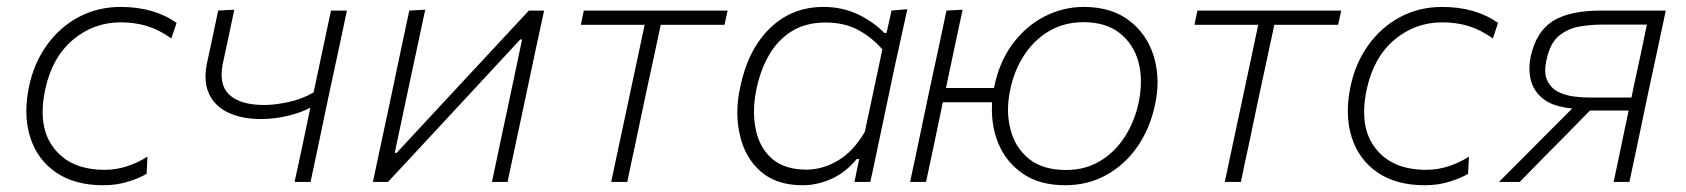

<svg xmlns="http://www.w3.org/2000/svg" viewBox="-20 -525 4864 554"><path d="M278 9.5Q196 9.5 142 -27.2Q88 -64 67.5 -128Q56 -163.5 56 -204Q56 -237.5 63.5 -274Q77.5 -342 114.8 -394.2Q152 -446.5 207 -475.8Q262 -505 328.5 -505Q424 -505 489.5 -459L474.5 -414Q439.5 -439 404.5 -449.8Q369.5 -460.5 328.5 -460.5Q250 -460.5 190.2 -410Q130.5 -359.5 110.5 -267Q103 -232 103 -202Q103 -138.5 136 -97Q184 -35 282 -35Q315 -35 346.5 -45.2Q378 -55.5 405.5 -73L403 -23.5Q382.5 -11 349.5 -0.8Q316.5 9.5 278 9.5Z M830 0Q841 -51.5 853.5 -109Q865.5 -166 875.5 -214.5Q850.5 -200.5 811.2 -191Q772 -181.5 733 -181.5Q679 -181.5 639.8 -199.5Q600.5 -217.5 583.5 -253.5Q573 -275 573 -303.5Q573 -322.5 577.5 -344Q585.5 -381.5 593.5 -418.5Q601 -455.5 609.5 -494.5L656 -497Q648 -458.5 640 -421Q632 -383.5 623.5 -344.5Q619.5 -325.5 619.5 -309.5Q619.5 -272 642 -251.5Q673.5 -222 743 -222Q771.5 -222 811 -230.2Q850.5 -238.5 884.5 -258L888.5 -275Q901.5 -336.5 912.5 -388.5Q923.5 -440 935 -494.5H981Q969 -439 958 -386Q946.5 -333 933 -270L922.5 -220.5Q910 -160 899 -108Q888 -56 876 0Z M1056 0Q1068 -56.5 1079 -108.2Q1090 -160 1103 -220.5L1113.5 -270Q1126.5 -333 1137.8 -385.8Q1149 -438.5 1161 -494.5L1207 -497Q1195 -441.5 1184 -389.5Q1173 -337 1159.5 -275L1119 -84H1124.5L1294 -266.5Q1346 -322 1399.5 -380Q1453 -437.5 1506 -494.5H1550L1526.5 -386Q1515.5 -333.5 1502 -270L1491.5 -220.5Q1478.5 -160 1467.5 -108Q1456.5 -56 1444.5 0H1399.5Q1411 -55.5 1422 -107Q1433 -158 1445.5 -217L1486.5 -411H1481L1315 -232Q1262 -175 1207.8 -116.5Q1153.5 -58 1099.5 0Z M1743.5 0Q1756.5 -61.5 1766.5 -108.5Q1777.5 -160 1790.5 -220.5L1801 -270Q1812.5 -322.5 1821.5 -366Q1830.5 -409 1840 -453.5H1656L1664.5 -494.5H2079.5L2070.5 -453.5H1886.5Q1877 -409 1867.8 -365.8Q1858.5 -322.5 1847 -270L1836.5 -220.5Q1824 -160 1813 -108.5Q1801.5 -56.5 1790 0Z M2445.5 0Q2448 -13.5 2451 -27L2459 -66H2452Q2419 -26.5 2378.2 -8.5Q2337.5 9.5 2296 9.5Q2220.5 9.5 2175 -30.2Q2129.5 -70 2115 -135Q2107.5 -166 2107.5 -200Q2107.5 -236 2116 -274.5Q2138.5 -382.5 2201.8 -443.8Q2265 -505 2356 -505Q2412.5 -505 2457.8 -482.5Q2503 -460 2531.5 -430H2538L2552.5 -494.5L2598 -498.5Q2585.5 -440.5 2573.5 -386.5Q2561 -332 2548.5 -270.5L2497.5 -28.5Q2494.5 -14 2491 0ZM2307 -35.5Q2353 -35.5 2397.5 -61.5Q2442 -87.5 2475.5 -145L2526 -382.5Q2495.5 -417.5 2455.8 -438.8Q2416 -460 2362 -460Q2305 -460 2264.8 -435Q2224.5 -410 2199.5 -367Q2174.5 -324 2163 -269.5Q2155.5 -234 2155.5 -202.5Q2155.5 -176.5 2160.5 -152.5Q2171 -99 2207.5 -67.2Q2244 -35.5 2307 -35.5Z M2606 0Q2618 -55.5 2629 -108Q2640 -160 2652.5 -220.5L2663 -270Q2676.5 -333 2688 -386Q2699 -439 2711 -494.5L2757.5 -497Q2745.5 -440.5 2734 -387Q2722.5 -333.5 2709.5 -271H2848L2848.5 -273.5Q2863.5 -347 2902.2 -398.8Q2941 -450.5 2994.5 -477.8Q3048 -505 3107 -505Q3187 -505 3238.5 -465.5Q3290 -426 3309.5 -361.5Q3320 -326 3320 -288Q3320 -256 3312.5 -222Q3298 -153.5 3261.5 -101.2Q3225 -49 3171.8 -19.8Q3118.5 9.5 3053.5 9.5Q2980 9.5 2931.5 -23.8Q2883 -57 2860.5 -111.5Q2842 -157 2842 -209Q2842 -219.5 2842.5 -230H2700.5L2698.5 -220.5Q2686 -160 2675 -108Q2663.5 -56 2652 0ZM3056 -34.5Q3112 -34.5 3155 -60.8Q3198 -87 3226 -131Q3254 -175 3265.5 -229.5Q3272 -261 3272 -289.5Q3272 -319.5 3265 -346Q3250.5 -398.5 3210.5 -429.8Q3170.5 -461 3106.5 -461Q3051 -461 3007.5 -435.5Q2964 -410 2935.2 -366Q2906.5 -322 2895 -266.5Q2888.5 -236.5 2888.5 -208.5Q2888.5 -179 2895.5 -152.5Q2908.5 -99.5 2948.5 -67Q2988.5 -34.5 3056 -34.5Z M3514 0Q3527 -61.5 3537 -108.5Q3548 -160 3561 -220.5L3571.5 -270Q3583 -322.5 3592 -366Q3601 -409 3610.5 -453.5H3426.5L3435 -494.5H3850L3841 -453.5H3657Q3647.5 -409 3638.2 -365.8Q3629 -322.5 3617.5 -270L3607 -220.5Q3594.5 -160 3583.5 -108.5Q3572 -56.5 3560.5 0Z M4091 9.5Q4009 9.5 3955 -27.2Q3901 -64 3880.5 -128Q3869 -163.5 3869 -204Q3869 -237.5 3876.5 -274Q3890.5 -342 3927.8 -394.2Q3965 -446.5 4020 -475.8Q4075 -505 4141.5 -505Q4237 -505 4302.5 -459L4287.5 -414Q4252.5 -439 4217.5 -449.8Q4182.5 -460.5 4141.5 -460.5Q4063 -460.5 4003.2 -410Q3943.5 -359.5 3923.5 -267Q3916 -232 3916 -202Q3916 -138.5 3949 -97Q3997 -35 4095 -35Q4128 -35 4159.5 -45.2Q4191 -55.5 4218.5 -73L4216 -23.5Q4195.5 -11 4162.5 -0.8Q4129.5 9.5 4091 9.5Z M4305 0 4376 -71Q4411.5 -106.5 4445.5 -141L4516.5 -212Q4463 -217 4434.5 -238.5Q4406 -260 4397.5 -292.5Q4393 -309.5 4393 -328Q4393 -344 4396.5 -361Q4412.5 -434 4460.5 -464.2Q4508.5 -494.5 4600 -494.5H4786.5Q4774.5 -439 4763.5 -386.5Q4752 -333.5 4738.5 -270.5L4728 -220.5Q4715.5 -160 4704.5 -108Q4693 -56 4681.5 0H4636Q4647 -52 4657.2 -100.5Q4667.5 -149 4679 -205L4679.5 -206H4567.5L4501.5 -138.5Q4467.5 -104.5 4433 -69.5Q4398.5 -34 4365 0ZM4567 -243.5H4687.5L4693 -271Q4704 -321 4713.5 -365.5Q4722.5 -409.5 4732 -454H4601Q4570.5 -454 4537.5 -448.5Q4504.5 -443 4478.5 -421.8Q4452.5 -400.5 4442.5 -353Q4438.5 -336 4438.5 -322Q4438.5 -305 4444.5 -293Q4455 -270.5 4476 -260Q4497 -249.5 4521.8 -246.5Q4546.5 -243.5 4567 -243.5Z"/></svg>

Font: Heraclito ExtraLight
Style: Italic
Weight: 200
Italic angle: -12°
Designer: Kostas Bartsokas (font) & Cristiano Sobral (main changes)
Foundry: Kostas Bartsokas (font) & Cristiano Sobral (main changes)
Version: Version 1.00;July 8, 2020;FontCreator 13.0.0.2655 64-bit